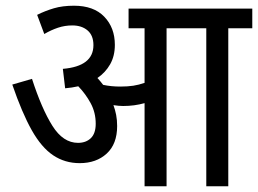

<svg xmlns="http://www.w3.org/2000/svg" viewBox="-20 -652 903 672"><path d="M390 -211Q390 -148 353.5 -114.5Q317 -81 259 -81Q207 -81 166 -108.5Q125 -136 91 -196.5Q57 -257 23 -356L92 -376Q126 -271 163.5 -211.5Q201 -152 253 -152Q281 -152 298 -168.5Q315 -185 315 -219Q315 -258 297.5 -290.5Q280 -323 254 -350Q232 -345 208 -343L200 -411Q307 -420 307 -494Q307 -528 286.5 -545.5Q266 -563 233 -563Q207 -563 183 -555Q159 -547 135 -533L110 -600Q138 -614 168.5 -623Q199 -632 239 -632Q308 -632 345 -593.5Q382 -555 382 -495Q382 -456 365.5 -427Q349 -398 321 -379Q332 -367 341 -355Q369 -349 401 -349Q427 -349 446.5 -352Q466 -355 486 -362V-553H430V-622H863V-553H779V0H702V-553H563V0H486V-291Q468 -286 449.5 -283.5Q431 -281 411 -281Q396 -281 377 -284Q383 -268 386.5 -250Q390 -232 390 -211Z"/></svg>

Font: Noto Sans Devanagari Condensed
Style: Regular
Weight: 400
Width: 3
Designer: Jelle Bosma - Monotype Design Team
Foundry: Monotype Imaging Inc.
Version: Version 2.004; ttfautohint (v1.8.4.7-5d5b)